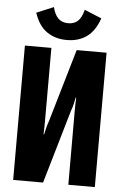

<svg xmlns="http://www.w3.org/2000/svg" viewBox="-61 -969 650 1012"><g transform="rotate(5 264.0 -463.0)"><path d="M480 0V-710.9H321.8L208 -322.3Q202.6 -309.6 198 -290Q193.4 -270.5 189.5 -253.9H186.5Q187.5 -267.1 187.7 -290Q188 -313 188 -325.2V-710.9H47.9V0H206.1L320.3 -391.6Q326.7 -407.7 331.1 -427Q335.4 -446.3 338.4 -460.9H341.3Q340.3 -445.8 339.8 -425Q339.4 -404.3 339.4 -388.7L339.8 0ZM264.6 -848.1Q231.9 -848.1 212.2 -867.2Q192.4 -886.2 182.6 -926.3L92.3 -888.7Q114.7 -820.8 159.2 -790Q203.6 -759.3 264.6 -759.3Q326.2 -759.3 369.6 -790Q413.1 -820.8 436.5 -888.7L345.7 -926.3Q335.9 -885.7 316.4 -866.9Q296.9 -848.1 264.6 -848.1Z"/></g></svg>

Font: Roboto Flex
Style: wght 700 wdth 25 opsz 34 GRAD 0.00 slnt 0.00 XTRA 468 XOPQ 96 YOPQ 79 YTLC 514 YTUC 712 YTAS 750 YTDE -203.00 YTFI 738
Weight: 700
Width: 1
Designer: Berlow after Robertson
Foundry: Google
Version: Version 3.100